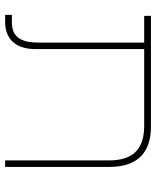

<svg xmlns="http://www.w3.org/2000/svg" viewBox="52 -676 624 769"><g transform="rotate(90 364.5 -292.0)"><path d="M40 0H69C131 0 177 -37 177 -120V-557H484C572 -557 623 -518 623 -416V0H649V-419C649 -531 590 -584 489 -584H44V-557H151V-134C151 -58 125 -27 69 -27H40Z"/></g></svg>

Font: Noto Sans Hebrew SemiCondensed Thin
Style: Regular
Weight: 100
Width: 4
Designer: Monotype Design Team
Foundry: Monotype Imaging Inc.
Version: Version 2.004